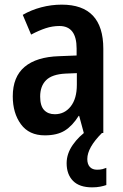

<svg xmlns="http://www.w3.org/2000/svg" viewBox="-20 -573 531 827"><path d="M246 -553Q425 -553 425 -363V0H341L321 -74H319Q292 -31 259 -10.5Q226 10 173 10Q105 10 70 -38Q35 -86 35 -158Q35 -242 86 -285Q137 -328 235 -331L310 -334V-364Q310 -461 236 -461Q206 -461 177 -451.5Q148 -442 114 -424L78 -509Q114 -530 157.5 -541.5Q201 -553 246 -553ZM262 -256Q204 -253 178.5 -227.5Q153 -202 153 -157Q153 -117 170 -99Q187 -81 216 -81Q258 -81 284.5 -114.5Q311 -148 311 -208V-258ZM356 112Q356 134 367 146Q378 158 398 158Q412 158 421.5 155.5Q431 153 438 150V224Q427 228 411.5 231Q396 234 377 234Q322 234 294.5 206Q267 178 267 130Q267 89 293.5 51Q320 13 359 -13L419 0Q356 63 356 112Z"/></svg>

Font: Noto Sans Kannada Condensed SemiBold
Style: Regular
Weight: 600
Width: 3
Designer: Jelle Bosma - Monotype Design Team
Foundry: Monotype Imaging Inc.
Version: Version 2.005; ttfautohint (v1.8.4.7-5d5b)